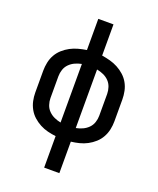

<svg xmlns="http://www.w3.org/2000/svg" viewBox="-168 -835 937 1140"><g transform="rotate(20 300.0 -265.0)"><path d="M252 205V6Q226 3 200 -3.5Q174 -10 150.5 -22.5Q127 -35 107 -53Q87 -71 74 -94.5Q61 -118 55.5 -144Q50 -170 50 -196V-334Q50 -360 55.5 -386.5Q61 -413 74 -436Q87 -459 107 -477Q127 -495 150.5 -507.5Q174 -520 200 -527Q226 -534 252 -538V-735H348V-538Q374 -534 400 -527Q426 -520 449.5 -507.5Q473 -495 493 -477Q513 -459 526 -436Q539 -413 544.5 -386.5Q550 -360 550 -334V-196Q550 -170 544.5 -144Q539 -118 526 -94.5Q513 -71 493 -53Q473 -35 449.5 -22.5Q426 -10 400 -3.5Q374 3 348 6V205ZM252 -80V-450Q231 -446 211 -437Q191 -428 175.5 -412.5Q160 -397 153 -376Q146 -355 146 -334V-196Q146 -175 153 -154Q160 -133 175.5 -117.5Q191 -102 211 -93Q231 -84 252 -80ZM348 -80Q369 -84 389 -93Q409 -102 424.5 -117.5Q440 -133 447 -154Q454 -175 454 -196V-334Q454 -355 447 -376Q440 -397 425 -412.5Q410 -428 389.5 -437Q369 -446 348 -450Z"/></g></svg>

Font: Iosevka Slab Medium Extended
Style: Regular
Weight: 500
Width: 7
Monospace: yes
Designer: Belleve Invis
Foundry: Belleve Invis
Version: Version 11.1.1; ttfautohint (v1.8.3)